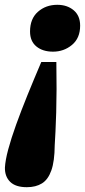

<svg xmlns="http://www.w3.org/2000/svg" viewBox="-51 -588 354 799"><path d="M183.5 -330Q184.5 -270.5 184.4 -217.5Q184.2 -164.5 182.9 -120.1Q181.5 -75.7 179.9 -41.1Q178.2 -6.5 176.7 16.8Q176.2 83 162.7 121.1Q149.2 159.3 123.7 175.1Q98.2 191 60.7 191Q14 191 -8.6 168.8Q-31.2 146.5 -30.5 109.5Q-29 79.5 -16.9 34.1Q-4.7 -11.2 16 -69Q36.8 -126.8 63.5 -192.6Q90.3 -258.5 120.8 -330ZM187.5 -568Q228.5 -568 255.5 -545.4Q282.5 -522.8 282.5 -481.3Q282.5 -429.3 248.6 -401.1Q214.7 -373 169.5 -373Q127 -373 100.5 -394.6Q74 -416.3 74 -457Q74 -510 106.9 -539Q139.8 -568 187.5 -568Z"/></svg>

Font: Savate ExtraLight
Style: Italic
Weight: 200
Italic angle: -11°
Designer: Max Esnée
Foundry: Plomb Type
Version: Version 2.000